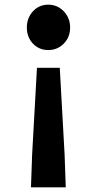

<svg xmlns="http://www.w3.org/2000/svg" viewBox="-20 -594 409 814"><path d="M111.3 200.2 116.2 61.5 136.7 -306.6H233.4L253.9 61.5L258.8 200.2ZM93.8 -477.5Q93.8 -517.6 119.6 -545.9Q145.5 -574.2 184.6 -574.2Q223.6 -574.2 250.5 -545.9Q277.3 -517.6 277.3 -477.5Q277.3 -436.5 250.5 -409.2Q223.6 -381.8 184.6 -381.8Q145.5 -381.8 119.6 -409.2Q93.8 -436.5 93.8 -477.5Z"/></svg>

Font: Gen Shin Gothic Bold
Style: Bold
Weight: 700
Designer: [Source Han Sans]
Ryoko NISHIZUKA  (kana & ideographs); Paul D. Hunt (Latin, Greek & Cyrillic); Wenlong ZHANG  (bopomofo
Version: Version 1.002.20150607